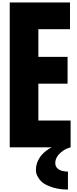

<svg xmlns="http://www.w3.org/2000/svg" viewBox="-20 -1210 630 1577"><path d="M560 0H60V-1190H555V-970H295V-743H535V-523H295V-220H560ZM538 199V347Q489 347 450 339Q411 331 379 317Q342 302 321 282Q300 262 288 238Q275 214 275 185Q275 133 305 86Q319 63 340.5 44Q362 25 386 10Q412 -5 441 -13L560 0Q537 7 521 14.5Q505 22 486 37Q452 64 440 96Q434 112 434 129Q434 147 440.5 158Q447 169 452 173Q461 182 475 188Q489 194 502 196Q510 198 519 198.5Q528 199 538 199Z"/></svg>

Font: Boldonse
Style: Regular
Weight: 400
Designer: Universitype Foundry
Foundry: Universitype Foundry
Version: Version 1.000; ttfautohint (v1.8.4.7-5d5b)